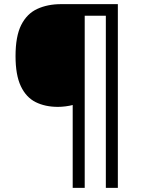

<svg xmlns="http://www.w3.org/2000/svg" viewBox="-20 -780 695 927"><path d="M549 127H491V-704H389V127H331V-273Q316 -269 296.5 -266.5Q277 -264 260 -264Q198 -264 152 -287Q106 -310 80.5 -364Q55 -418 55 -509Q55 -605 82.5 -659.5Q110 -714 160 -737Q210 -760 275 -760H549Z"/></svg>

Font: Noto Sans Coptic
Style: Regular
Weight: 400
Designer: Monotype Design Team, Denis Moyogo Jacquerye
Foundry: Monotype Imaging Inc.
Version: Version 2.002; ttfautohint (v1.8.4.7-5d5b)